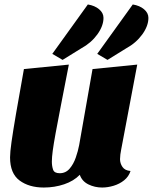

<svg xmlns="http://www.w3.org/2000/svg" viewBox="-20 -819 684 859"><path d="M176 20Q110 20 67.5 -11.5Q25 -43 25 -115Q25 -138 31.5 -184Q38 -230 51.5 -309Q65 -388 87 -510L288 -530Q267 -422 252.5 -347.5Q238 -273 229 -224Q220 -175 216 -145Q212 -115 212 -96Q212 -76 217.5 -60Q223 -44 247 -44Q274 -44 291.5 -64.5Q309 -85 319 -114Q329 -143 334 -169L394 -510L594 -530L522 -149Q520 -140 518.5 -128Q517 -116 517 -107Q517 -88 528 -72Q539 -56 564 -54Q556 -29 535.5 -12.5Q515 4 488.5 12Q462 20 437 20Q404 20 375.5 6Q347 -8 337 -37Q310 -9 267 5.5Q224 20 176 20ZM461 -551 415 -578 574 -799Q605 -794 624.5 -777.5Q644 -761 644 -739Q644 -703 616.5 -665Q589 -627 545 -603ZM260 -551 214 -578 373 -799Q404 -794 423.5 -777.5Q443 -761 443 -739Q443 -703 415.5 -665Q388 -627 344 -603Z"/></svg>

Font: Sansita Swashed ExtraBold
Style: Regular
Weight: 800
Designer: Pablo Cosgaya
Foundry: Omnibus-Type
Version: Version 1.003; ttfautohint (v1.8.3)